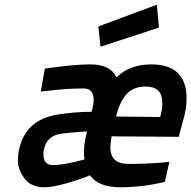

<svg xmlns="http://www.w3.org/2000/svg" viewBox="-20 -783 811 814"><path d="M448 -157Q448 -88 525 -88Q597 -88 670 -94L698 -97L679 -12Q584 11 490.5 11Q397 11 361 -40Q325 -24 264 -6.5Q203 11 167 11Q104 11 76 -38Q56 -70 56 -99Q56 -128 61 -149Q88 -275 223 -297Q295 -309 368 -309Q377 -337 377 -361Q377 -408 334 -408Q263 -408 182 -398L153 -395L170 -492Q291 -510 362 -510Q449 -510 474 -455Q530 -510 621 -510Q771 -510 771 -366Q771 -320 757 -275L738 -203L453 -205Q448 -175 448 -157ZM164 -131Q164 -83 204 -83Q251 -83 338 -107Q336 -119 336 -145.5Q336 -172 349 -226Q285 -222 245 -217Q180 -210 167 -152Q164 -141 164 -131ZM659 -287Q668 -319 668 -336Q668 -353 667 -361Q662 -416 597 -416Q546 -416 517 -384.5Q488 -353 472 -289ZM406 -585 397 -671 645 -763 654 -666Z"/></svg>

Font: Titillium Web SemiBold
Style: Italic
Weight: 600
Italic angle: -13°
Version: Version 1.002;PS 57.000;hotconv 1.0.70;makeotf.lib2.5.55311